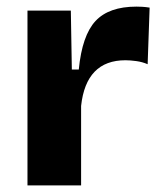

<svg xmlns="http://www.w3.org/2000/svg" viewBox="-20 -560 487 580"><path d="M63 0V-528H194L197 -350H218Q228 -453 268.5 -496.5Q309 -540 392 -540Q400 -540 409.5 -539.5Q419 -539 432 -537L426 -366Q410 -373 391.5 -375.5Q373 -378 359 -378Q240 -378 225 -240V0Z"/></svg>

Font: Bricolage Grotesque 10pt ExtraBold
Style: Regular
Weight: 800
Designer: Mathieu Triay
Foundry: Atelier Triay
Version: Version 1.000; ttfautohint (v1.8.4.7-5d5b);gftools[0.9.32]